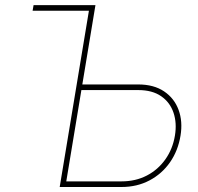

<svg xmlns="http://www.w3.org/2000/svg" viewBox="-20 -748 791 768"><path d="M110.4 -705.1 114.3 -727.5H341.8L337.9 -705.1ZM299.3 -410.2H532.7Q595.2 -410.2 636.2 -382.6Q677.2 -355 694.3 -308.6Q711.4 -262.2 702.1 -205.6Q692.4 -145.5 660.2 -99.1Q627.9 -52.7 578.1 -26.4Q528.3 0 465.8 0H218.8L339.4 -727.5H361.8L245.1 -22.5H465.8Q522.5 -22.5 567.4 -45.9Q612.3 -69.3 641.6 -110.8Q670.9 -152.3 679.7 -205.6Q688 -255.9 674.1 -297.1Q660.2 -338.4 624.8 -363Q589.4 -387.7 532.7 -387.7H295.4Z"/></svg>

Font: Inter 28pt Thin
Style: Italic
Weight: 250
Italic angle: -9.3988°
Designer: Rasmus Andersson
Foundry: rsms
Version: Version 4.001;git-66647c0bb